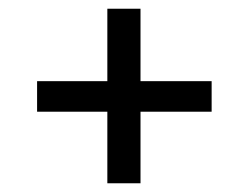

<svg xmlns="http://www.w3.org/2000/svg" viewBox="-20 -489 570 440"><path d="M226 -69V-233H65V-303H226V-469H302V-303H465V-233H302V-69Z"/></svg>

Font: Faustina Medium
Style: Regular
Weight: 500
Designer: Alfonso Garcia
Foundry: http://www.omnibus-type.com
Version: Version 1.200